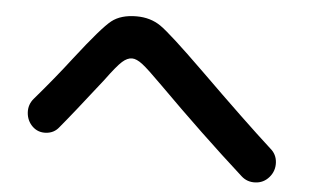

<svg xmlns="http://www.w3.org/2000/svg" viewBox="-43 -681 1087 669"><g transform="rotate(5 500.0 -346.5)"><path d="M174.8 -209Q158.2 -187.5 129.9 -185.5Q101.6 -183.6 82 -202.6Q62.5 -221.7 60.5 -250Q58.6 -278.3 77.1 -299.8Q144.5 -377.9 202.1 -453.1Q290 -566.4 322.3 -591.8Q354.5 -617.2 409.2 -617.2Q458 -617.2 494.1 -592.3Q530.3 -567.4 652.3 -448.2Q819.3 -284.2 913.1 -199.2Q935.5 -180.7 937 -151.4Q938.5 -122.1 919.4 -100.1Q900.4 -78.1 871.6 -76.7Q842.8 -75.2 822.3 -93.8Q673.8 -227.5 515.6 -385.7Q463.9 -437.5 442.9 -453.6Q421.9 -469.7 406.2 -469.7Q389.6 -469.7 372.1 -454.1Q354.5 -438.5 316.4 -386.7Q215.8 -257.8 174.8 -209Z"/></g></svg>

Font: Rounded-X Mgen+ 2m bold
Style: Bold
Weight: 700
Designer: [Source Han Sans]
Ryoko NISHIZUKA  (kana & ideographs); Paul D. Hunt (Latin, Greek & Cyrillic); Wenlong ZHANG  (bopomofo
Version: Version 1.059.20150602